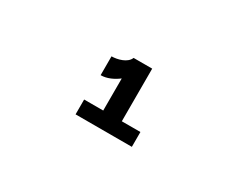

<svg xmlns="http://www.w3.org/2000/svg" viewBox="-45 -1031 867 684"><g transform="rotate(30 389.0 -689.0)"><path d="M286.5 -793V-715.5C311.5 -715.5 336.5 -727 357.5 -743V-611H279V-550H510.5V-611H434V-827.5H357.5C348 -802.5 310 -793 286.5 -793Z"/></g></svg>

Font: Monaspace Neon Wide
Style: Bold
Weight: 700
Width: 7
Designer: Riley Cran & the Lettermatic Team
Foundry: Lettermatic
Version: Version 1.000 (Monaspace Neon)